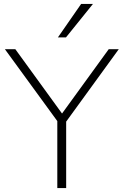

<svg xmlns="http://www.w3.org/2000/svg" viewBox="-20 -955 628 975"><path d="M271 0V-367L282 -325L5 -705H58L299 -373H291L532 -705H583L307 -325L316 -367V0ZM274 -765 392 -935H452L315 -765Z"/></svg>

Font: Nunito Sans 10pt ExtraLight
Style: Regular
Weight: 250
Designer: Vernon Adams
Foundry: Vernon Adams
Version: Version 3.101;gftools[0.9.27]